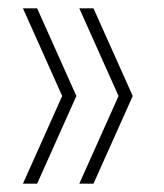

<svg xmlns="http://www.w3.org/2000/svg" viewBox="-20 -510 393 460"><path d="M35 -70 129 -280 35 -490H69L163 -280L69 -70ZM170 -70 264 -280 170 -490H204L298 -280L204 -70Z"/></svg>

Font: Encode Sans Cnd Th
Style: Regular
Weight: 100
Width: 3
Designer: Multiple Designers
Foundry: Impallari Type
Version: Version 3.002; ttfautohint (v1.8.3) -l 8 -r 50 -G 200 -x 14 